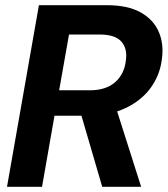

<svg xmlns="http://www.w3.org/2000/svg" viewBox="-20 -720 646 740"><path d="M7 0 130 -700H391Q473 -700 522.5 -672Q572 -644 592 -597Q612 -550 604 -493Q597 -432 561.5 -382.5Q526 -333 464 -303.5Q402 -274 315 -274H190L142 0ZM374 0 284 -308H426L524 0ZM208 -372H326Q388 -372 423.5 -403Q459 -434 465 -486Q472 -532 448 -559.5Q424 -587 364 -587H246Z"/></svg>

Font: DM Sans 36pt
Style: Bold Italic
Weight: 700
Italic angle: -10°
Designer: Colophon Foundry, Jonny Pinhorn
Foundry: Colophon Foundry
Version: Version 4.004;gftools[0.9.30]